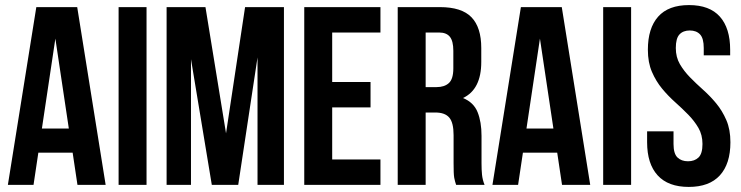

<svg xmlns="http://www.w3.org/2000/svg" viewBox="-20 -728 2919 756"><path d="M396 0H285L266 -127H131L112 0H11L123 -700H284ZM145 -222H251L198 -576Z M447 -700H557V0H447Z M870 -203 945 -700H1098V0H994V-502L918 0H814L732 -495V0H636V-700H789Z M1288 -405H1439V-305H1288V-100H1478V0H1178V-700H1478V-600H1288Z M1776 0Q1774 -7 1772 -13Q1770 -19 1768.5 -28Q1767 -37 1766.5 -51Q1766 -65 1766 -86V-196Q1766 -245 1749 -265Q1732 -285 1694 -285H1656V0H1546V-700H1712Q1798 -700 1836.5 -660Q1875 -620 1875 -539V-484Q1875 -376 1803 -342Q1845 -325 1860.5 -286.5Q1876 -248 1876 -193V-85Q1876 -59 1878 -39.5Q1880 -20 1888 0ZM1656 -600V-385H1699Q1730 -385 1747.5 -401Q1765 -417 1765 -459V-528Q1765 -566 1751.5 -583Q1738 -600 1709 -600Z M2304 0H2193L2174 -127H2039L2020 0H1919L2031 -700H2192ZM2053 -222H2159L2106 -576Z M2355 -700H2465V0H2355Z M2531 -532Q2531 -617 2571.5 -662.5Q2612 -708 2693 -708Q2774 -708 2814.5 -662.5Q2855 -617 2855 -532V-510H2751V-539Q2751 -577 2736.5 -592.5Q2722 -608 2696 -608Q2670 -608 2655.5 -592.5Q2641 -577 2641 -539Q2641 -503 2657 -475.5Q2673 -448 2697 -423.5Q2721 -399 2748.5 -374.5Q2776 -350 2800 -321Q2824 -292 2840 -255Q2856 -218 2856 -168Q2856 -83 2814.5 -37.5Q2773 8 2692 8Q2611 8 2569.5 -37.5Q2528 -83 2528 -168V-211H2632V-161Q2632 -123 2647.5 -108Q2663 -93 2689 -93Q2715 -93 2730.5 -108Q2746 -123 2746 -161Q2746 -197 2730 -224.5Q2714 -252 2690 -276.5Q2666 -301 2638.5 -325.5Q2611 -350 2587 -379Q2563 -408 2547 -445Q2531 -482 2531 -532Z"/></svg>

Font: BebasNeueW03-Regular
Style: Regular
Weight: 400
Designer: Ryoichi Tsunekawa
Foundry: Ryoichi Tsunekawa
Version: Version 1.30